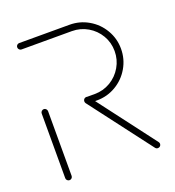

<svg xmlns="http://www.w3.org/2000/svg" viewBox="-102 -600 619 681"><g transform="rotate(-20 207.5 -259.5)"><path d="M46.7 -0.4Q41.5 -0.4 38 -3.9Q34.4 -7.4 34.4 -12.2V-256.3Q34.4 -261.5 38.1 -265Q41.9 -268.5 46.7 -268.5Q51.5 -268.5 55 -264.8Q58.5 -261.1 58.5 -256.3V-12.2Q58.5 -7.4 55 -3.9Q51.5 -0.4 46.7 -0.4ZM392.2 -11.9Q392.2 -7 388.7 -3.5Q385.2 0 380 0Q374.4 0 370.7 -4.4L193.3 -237.8Q191.1 -241.1 191.1 -245.2Q191.1 -250.4 194.6 -253.9Q198.1 -257.4 203 -257.4Q208.5 -257.4 212.6 -252.6L389.6 -19.3Q392.2 -15.9 392.2 -11.9ZM191.1 -245.2Q191.1 -250 194.6 -253.5Q198.1 -257 203 -257H234.8Q267 -257 294.3 -273.1Q321.5 -289.3 337.4 -316.7Q353.3 -344.1 353.3 -376.3Q353.3 -408.5 337.4 -435.6Q321.5 -462.6 294.3 -478.5Q267 -494.4 234.8 -494.4H44.8Q40 -494.4 36.5 -498Q33 -501.5 33 -506.7Q33 -511.5 36.5 -515Q40 -518.5 44.8 -518.5H234.8Q273.3 -518.5 306.1 -499.4Q338.9 -480.4 358.1 -447.6Q377.4 -414.8 377.4 -376.3Q377.4 -337.4 358.1 -304.4Q338.9 -271.5 306.1 -252.2Q273.3 -233 234.8 -233H203Q198.1 -233 194.6 -236.5Q191.1 -240 191.1 -245.2Z"/></g></svg>

Font: 26F Galaxy Sans Thin
Style: Regular
Weight: 100
Designer: C₂₉H₂₅N₃O₅
Version: Version 1.100